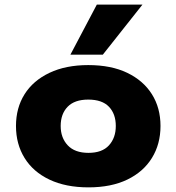

<svg xmlns="http://www.w3.org/2000/svg" viewBox="-20 -798 762 829"><path d="M362 11Q264 11 193.5 -22.5Q123 -56 86 -116Q49 -176 49 -254Q49 -332 86 -391Q123 -450 193.5 -483.5Q264 -517 361 -517Q460 -517 529.5 -483.5Q599 -450 636 -391Q673 -332 673 -254Q673 -176 636 -116Q599 -56 529.5 -22.5Q460 11 362 11ZM362 -138Q421 -138 450.5 -170.5Q480 -203 480 -254Q480 -306 450.5 -337Q421 -368 361 -368Q302 -368 272 -337Q242 -306 242 -254Q242 -203 272.5 -170.5Q303 -138 362 -138ZM284 -562 398 -778H595L424 -562Z"/></svg>

Font: Nunito Sans 7pt SemiExpanded Black
Style: Regular
Weight: 900
Width: 6
Designer: Vernon Adams
Foundry: Vernon Adams
Version: Version 3.101;gftools[0.9.27]